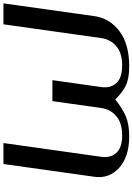

<svg xmlns="http://www.w3.org/2000/svg" viewBox="157 -948 790 1145"><g transform="rotate(-90 552.5 -375.0)"><path d="M1105.5 -750Q1105.5 -750 1029.3 -208Q1016.6 -116.2 939.5 -58.1Q862.3 0 729.5 0Q657.2 0 615.7 -20Q574.2 -40 532.2 -83Q478.5 -40 431.2 -20Q383.8 0 312.5 0Q190.4 0 124.5 -60.1Q58.6 -120.1 71.3 -208L147.5 -750H272.5L190.4 -167Q182.6 -111.3 213.9 -76.7Q245.1 -42 318.4 -42Q391.6 -42 432.6 -76.7Q473.6 -111.3 481.4 -167L522.5 -458H647.5L606.4 -167Q598.6 -111.3 629.9 -76.7Q661.1 -42 735.4 -42Q808.6 -42 849.6 -76.7Q890.6 -111.3 898.4 -167L980.5 -750Z"/></g></svg>

Font: okolaks
Style: BoldItalic
Weight: 600
Width: 8
Italic angle: -8°
Version: Version 000.6.0